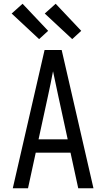

<svg xmlns="http://www.w3.org/2000/svg" viewBox="-20 -1001 565 1021"><path d="M48 0 217 -735H308L477 0H396L355 -189H170L129 0ZM185 -260H340L290 -490Q283 -523 276 -556Q269 -589 262 -622Q256 -589 249 -556Q242 -523 235 -490ZM364 -793 218 -929 276 -981 412 -837ZM188 -793 42 -929 100 -981 236 -837Z"/></svg>

Font: Iosevka Pride
Style: Regular
Weight: 400
Monospace: yes
Designer: Belleve Invis
Foundry: Belleve Invis
Version: Version 30.3.1; ttfautohint (v1.8.4)